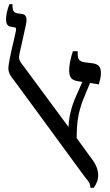

<svg xmlns="http://www.w3.org/2000/svg" viewBox="-20 -892 527 919"><path d="M378 -415Q362 -374 354.5 -332.5Q347 -291 347 -231L416 -136Q450 -93 450 -54Q450 -37 445 -23.5Q440 -10 429 7H413Q412 -8 406.5 -18Q401 -28 384 -48L52 -501Q35 -521 27.5 -535.5Q20 -550 20 -566Q20 -589 47 -703L56 -743Q57 -747 57 -752Q57 -760 50 -761L33 -764Q20 -766 14.5 -774.5Q9 -783 9 -800Q9 -830 25 -872H40V-862Q40 -846 45.5 -838Q51 -830 65 -828L86 -825Q107 -822 107 -796Q107 -787 104 -773L73 -633Q71 -623 71 -619Q71 -609 76 -599Q81 -589 93 -575L308 -284Q309 -320 318.5 -358Q328 -396 342 -427L374 -500L354 -503Q329 -507 320 -519Q311 -531 311 -555Q311 -593 329 -647H352V-632Q352 -614 359 -605.5Q366 -597 384 -594L424 -589Q444 -586 453.5 -575.5Q463 -565 463 -541Q463 -528 460 -515Q457 -502 453 -488L411 -495Z"/></svg>

Font: Noto Serif Hebrew Narrow
Style: Regular
Weight: 400
Width: 4
Designer: Monotype Design Team
Foundry: Monotype Imaging Inc.
Version: Version 1.000